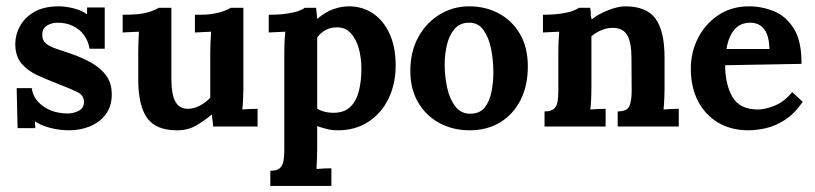

<svg xmlns="http://www.w3.org/2000/svg" viewBox="-20 -408 2628 619"><path d="M203.5 12.1Q170.9 12.1 140.3 3.9Q109.6 -4.4 92.4 -17.2L93.9 5.1H36.7L33.7 -123.9H82.5Q86.2 -89.5 118.8 -65.8Q151.4 -42.2 199.1 -42.2Q217.5 -42.2 234.1 -51Q250.8 -59.8 250.8 -79.6Q250.5 -101.2 228.3 -111.8Q206.1 -122.5 163.5 -139Q132.4 -151.1 101.4 -165Q70.4 -179 49.9 -202.6Q29.3 -226.3 29.3 -266.6Q29.3 -295.6 44.2 -323.4Q59 -351.3 90.2 -369.5Q121.4 -387.6 170.5 -387.6Q191.1 -387.6 216.9 -381.2Q242.8 -374.8 260.7 -361.9V-383.9H317.6V-250.8H268.8Q264.4 -276.9 250.3 -295.6Q236.2 -314.3 214.7 -324.5Q193.3 -334.8 166.1 -334.8Q147 -334.8 131.6 -325.8Q116.2 -316.8 116.2 -295.2Q116.2 -277.6 128.3 -267.7Q140.4 -257.8 161.3 -250.8Q182.3 -243.9 207.9 -235.1Q246.1 -221.9 275.9 -204.8Q305.8 -187.8 323.1 -163.4Q340.3 -139 340.3 -103.8Q340.3 -64.9 320.7 -39.1Q301.1 -13.2 269.7 -0.6Q238.4 12.1 203.5 12.1Z M550.4 12.1Q482.9 12.1 454.3 -27.5Q425.7 -67.1 425.7 -154V-240.2Q425.7 -254.1 426.3 -271.5Q426.8 -289 427.9 -305.8Q416.2 -305.1 399.7 -304.5Q383.2 -304 375.5 -303.3V-360.5H382.8Q429.8 -360.5 456.4 -368.2Q482.9 -375.9 491 -382.8H532.5V-153.3Q532.5 -104.5 545.1 -80.9Q557.8 -57.2 585.6 -57.2Q605.1 -57.2 625 -67.8Q645 -78.5 657.9 -93.1V-240.2Q657.9 -254.1 658.6 -271.5Q659.3 -289 660.8 -305.8Q649.1 -305.1 632.6 -304.5Q616.1 -304 608.4 -303.3V-360.5H626.3Q661.9 -360.5 688.9 -368.4Q715.8 -376.2 723.1 -382.8H764.6V-121Q764.6 -110.4 763.8 -91.1Q763.1 -71.9 761.3 -55Q773 -56.1 787.7 -56.7Q802.3 -57.2 810.4 -57.2V0H667.4Q666.3 -9.5 665.2 -19.6Q664.1 -29.7 663 -38.9Q639.9 -19.4 613.1 -3.7Q586.4 12.1 550.4 12.1Z M851.5 191.4V142.6Q872.8 142.6 882.1 134.2Q891.5 125.8 894 110.7Q896.6 95.7 896.6 75.9V-241.7Q896.6 -255.6 897.3 -272.3Q898.1 -289 899.9 -305.8Q887.4 -305.1 871.1 -304.5Q854.8 -304 846.4 -303.3V-360.5Q881.6 -360.5 905.4 -364.1Q929.2 -367.8 943.2 -372.9Q957.1 -378.1 962.2 -382.8H998.9Q1000 -375.1 1001.1 -364.5Q1002.2 -353.9 1002.6 -346.9Q1029 -369.6 1055 -378.6Q1081 -387.6 1104.1 -387.6Q1149.2 -387.6 1183.4 -364.1Q1217.5 -340.7 1236.5 -298.1Q1255.6 -255.6 1255.6 -197.7Q1255.6 -137.1 1232.5 -89.8Q1209.4 -42.5 1167.4 -15.2Q1125.4 12.1 1069.3 12.1Q1049.1 12.1 1032.8 7.7Q1016.5 3.3 1002.6 -1.5V70.8Q1002.6 81 1002 100.3Q1001.5 119.5 1000.4 136.8Q1012.1 135.7 1026.2 135.1Q1040.3 134.6 1048.4 134.6V191.4ZM1057.6 -44.4Q1092 -45.1 1111.1 -65.1Q1130.2 -85.1 1137.7 -117.2Q1145.2 -149.2 1145.2 -186.3Q1145.2 -220.4 1136.8 -251.4Q1128.3 -282.4 1110.4 -301.6Q1092.4 -320.9 1063.4 -319.8Q1044.7 -319.4 1028.8 -310.6Q1012.8 -301.8 1002.6 -286.8Q1002.6 -258.2 1002.6 -229.6Q1002.6 -201 1002.6 -172.4Q1002.6 -143.7 1002.6 -115.1Q1002.6 -86.5 1002.6 -57.9Q1010.6 -52.1 1025.9 -48Q1041.1 -44 1057.6 -44.4Z M1494.7 12.1Q1440.4 12.1 1397 -11.2Q1353.5 -34.5 1328.2 -77.6Q1302.9 -120.6 1302.9 -179.3Q1302.9 -241.7 1328.7 -288.6Q1354.6 -335.5 1397.9 -361.6Q1441.1 -387.6 1492.5 -387.6Q1546 -387.6 1588.9 -364.3Q1631.8 -341 1656.8 -297.8Q1681.7 -254.5 1681.7 -194.4Q1681.7 -131.3 1657.9 -84.9Q1634 -38.5 1591.9 -13.2Q1549.7 12.1 1494.7 12.1ZM1497.6 -41.4Q1527.3 -41.8 1543.1 -62Q1558.9 -82.1 1564.7 -112.9Q1570.6 -143.7 1570.6 -175.7Q1570.6 -213.1 1563.3 -250.1Q1555.9 -287.1 1538.5 -311.5Q1521.1 -335.9 1490.6 -334.8Q1461.7 -334.1 1444.8 -313.9Q1427.9 -293.7 1420.8 -263.1Q1413.6 -232.5 1413.6 -199.9Q1413.6 -161.7 1421.7 -124.9Q1429.8 -88 1448.3 -64.4Q1466.8 -40.7 1497.6 -41.4Z M1735.6 0V-48.8Q1756.5 -48.8 1765.9 -57.2Q1775.2 -65.6 1777.6 -80.7Q1780 -95.7 1780 -115.5V-241.7Q1780 -255.6 1780.7 -272.3Q1781.4 -289 1782.9 -305.8Q1771.2 -305.1 1754.7 -304.5Q1738.2 -304 1730.5 -303.3V-360.5Q1764.9 -360.5 1788.8 -364.1Q1812.6 -367.8 1826.7 -372.9Q1840.9 -378.1 1846 -382.8H1882.7Q1885.2 -368.2 1884.5 -364.3Q1883.8 -360.5 1887.4 -345.4Q1909.4 -363 1941.3 -375.3Q1973.2 -387.6 1995.6 -387.6Q2064.2 -387.6 2093.3 -348Q2122.5 -308.4 2122.5 -221.5V-121Q2122.5 -110.4 2121.7 -91.1Q2121 -71.9 2119.2 -55Q2132 -56.1 2146.1 -56.7Q2160.2 -57.2 2168.3 -57.2V0H1971.4V-48.8Q2002.9 -48.8 2009.7 -67.3Q2016.5 -85.8 2016.5 -115.5L2015.8 -222.2Q2015.8 -271.4 2002 -294.8Q1988.3 -318.3 1954.9 -318.3Q1936.2 -318.3 1917.7 -310.2Q1899.2 -302.2 1886.7 -290.8Q1886.7 -280.2 1886.7 -269.3Q1886.7 -258.5 1886.7 -247.9V-121Q1886.7 -110.4 1886 -91.1Q1885.2 -71.9 1883.4 -55Q1895.1 -56.1 1909.8 -56.7Q1924.5 -57.2 1932.5 -57.2V0Z M2392.7 12.1Q2337.7 12.1 2295.9 -12.3Q2254.1 -36.7 2230.7 -81.4Q2207.2 -126.1 2207.2 -187Q2207.2 -239.8 2230.5 -285.5Q2253.8 -331.1 2296.1 -359.4Q2338.5 -387.6 2394.9 -387.6Q2436.7 -387.6 2475.8 -371.5Q2514.9 -355.3 2539.8 -315Q2564.7 -274.7 2564 -202.1L2317.9 -197.7Q2317.9 -136 2341.4 -95.5Q2364.9 -55 2423.5 -55Q2446.3 -55 2477.3 -67.3Q2508.3 -79.6 2533.9 -111.1L2568 -79.6Q2540.9 -40.7 2510.1 -21.1Q2479.3 -1.5 2448.8 5.3Q2418.4 12.1 2392.7 12.1ZM2322.3 -250.1H2460.6Q2459.8 -281.3 2451.8 -299.8Q2443.7 -318.3 2430.1 -326.5Q2416.6 -334.8 2399 -334.8Q2365.6 -334.8 2346.7 -311.3Q2327.8 -287.9 2322.3 -250.1Z"/></svg>

Font: Parastoo
Style: Regular
Weight: 400
Foundry: Saber Rastikerdar (saber.rastikerdar@gmail.com)
Version: Version 3.000